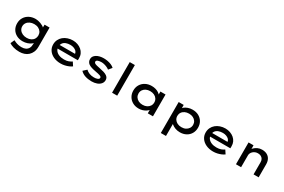

<svg xmlns="http://www.w3.org/2000/svg" viewBox="149 -2264 5950 4018"><g transform="rotate(30 3123.5 -255.0)"><path d="M434 230Q351 230 287 211Q223 192 184 165L226 70Q249 82 278.5 94.5Q308 107 345 115Q382 123 426 123Q482 123 522 103Q562 83 584 43.5Q606 4 606 -53V-124L624 -117Q619 -88 583.5 -59.5Q548 -31 494.5 -13Q441 5 382 5Q298 5 233.5 -29.5Q169 -64 133 -125Q97 -186 97 -265Q97 -345 134.5 -406.5Q172 -468 238.5 -503Q305 -538 391 -538Q416 -538 448 -532Q480 -526 512 -514Q544 -502 571 -486.5Q598 -471 615 -452.5Q632 -434 633 -413L607 -405L609 -527H730V-62Q730 11 706.5 65.5Q683 120 642.5 157Q602 194 548 212Q494 230 434 230ZM420 -100Q477 -100 520 -121Q563 -142 586.5 -179.5Q610 -217 610 -264Q610 -313 586.5 -350Q563 -387 520 -408.5Q477 -430 420 -430Q362 -430 317 -408.5Q272 -387 246.5 -349.5Q221 -312 221 -264Q221 -218 246.5 -180.5Q272 -143 317 -121.5Q362 -100 420 -100Z M1303 10Q1206 10 1130.5 -25Q1055 -60 1013 -121Q971 -182 971 -259Q971 -324 996 -375Q1021 -426 1064.5 -462.5Q1108 -499 1167 -519Q1226 -539 1291 -539Q1353 -539 1407 -519.5Q1461 -500 1501.5 -465.5Q1542 -431 1564 -383.5Q1586 -336 1585 -279L1584 -230H1067L1044 -317H1481L1465 -303V-325Q1460 -357 1435 -380.5Q1410 -404 1372.5 -417.5Q1335 -431 1291 -431Q1233 -431 1187.5 -414Q1142 -397 1116 -361Q1090 -325 1090 -268Q1090 -218 1119.5 -179.5Q1149 -141 1201 -120Q1253 -99 1323 -99Q1387 -99 1431 -116Q1475 -133 1506 -155L1562 -69Q1531 -46 1489.5 -28.5Q1448 -11 1400.5 -0.5Q1353 10 1303 10Z M2051 10Q1965 10 1894 -13.5Q1823 -37 1777 -87L1857 -160Q1894 -124 1943 -105.5Q1992 -87 2051 -87Q2073 -87 2094.5 -89.5Q2116 -92 2134.5 -99.5Q2153 -107 2164 -118Q2175 -129 2175 -145Q2175 -172 2137 -186Q2116 -193 2087 -200Q2058 -207 2023 -213Q1963 -224 1917 -238.5Q1871 -253 1841 -276Q1818 -294 1805 -320.5Q1792 -347 1792 -381Q1792 -418 1811 -446.5Q1830 -475 1864 -496Q1898 -517 1943 -527.5Q1988 -538 2039 -538Q2084 -538 2131.5 -529Q2179 -520 2221.5 -502Q2264 -484 2294 -455L2229 -376Q2205 -395 2172 -410Q2139 -425 2103.5 -434Q2068 -443 2036 -443Q2014 -443 1992.5 -440Q1971 -437 1952.5 -430.5Q1934 -424 1924 -413.5Q1914 -403 1914 -387Q1914 -377 1919.5 -367.5Q1925 -358 1936 -351Q1955 -340 1988.5 -331.5Q2022 -323 2064 -315Q2123 -304 2170 -289.5Q2217 -275 2248 -253Q2272 -236 2284.5 -213Q2297 -190 2297 -159Q2297 -107 2264.5 -69Q2232 -31 2177 -10.5Q2122 10 2051 10Z M2544 0V-740H2668V0Z M3190 10Q3106 10 3042 -25.5Q2978 -61 2942 -123Q2906 -185 2906 -264Q2906 -344 2943.5 -406Q2981 -468 3046.5 -503Q3112 -538 3196 -538Q3247 -538 3290.5 -525.5Q3334 -513 3366 -491.5Q3398 -470 3417.5 -445Q3437 -420 3440 -394L3408 -395V-527H3532V0H3407V-139L3434 -134Q3431 -110 3410 -84.5Q3389 -59 3356 -38Q3323 -17 3280.5 -3.5Q3238 10 3190 10ZM3222 -99Q3278 -99 3321 -120.5Q3364 -142 3388 -179.5Q3412 -217 3412 -264Q3412 -312 3388 -349Q3364 -386 3321 -407Q3278 -428 3222 -428Q3165 -428 3122 -407Q3079 -386 3055 -349Q3031 -312 3031 -264Q3031 -217 3055 -179.5Q3079 -142 3122 -120.5Q3165 -99 3222 -99Z M3849 220V-528H3970L3972 -407L3951 -416Q3959 -445 3992 -472.5Q4025 -500 4075.5 -518Q4126 -536 4184 -536Q4269 -536 4333 -501.5Q4397 -467 4433 -406Q4469 -345 4469 -264Q4469 -184 4433 -122.5Q4397 -61 4332.5 -26Q4268 9 4185 9Q4123 9 4071.5 -10.5Q4020 -30 3985.5 -59Q3951 -88 3944 -117L3974 -131V220ZM4160 -100Q4217 -100 4259 -121.5Q4301 -143 4325.5 -180Q4350 -217 4350 -264Q4350 -311 4326 -348Q4302 -385 4259.5 -406Q4217 -427 4160 -427Q4104 -427 4060.5 -406Q4017 -385 3993 -348Q3969 -311 3969 -264Q3969 -217 3993 -180Q4017 -143 4060.5 -121.5Q4104 -100 4160 -100Z M4988 10Q4891 10 4815.5 -25Q4740 -60 4698 -121Q4656 -182 4656 -259Q4656 -324 4681 -375Q4706 -426 4749.5 -462.5Q4793 -499 4852 -519Q4911 -539 4976 -539Q5038 -539 5092 -519.5Q5146 -500 5186.5 -465.5Q5227 -431 5249 -383.5Q5271 -336 5270 -279L5269 -230H4752L4729 -317H5166L5150 -303V-325Q5145 -357 5120 -380.5Q5095 -404 5057.5 -417.5Q5020 -431 4976 -431Q4918 -431 4872.5 -414Q4827 -397 4801 -361Q4775 -325 4775 -268Q4775 -218 4804.5 -179.5Q4834 -141 4886 -120Q4938 -99 5008 -99Q5072 -99 5116 -116Q5160 -133 5191 -155L5247 -69Q5216 -46 5174.5 -28.5Q5133 -11 5085.5 -0.5Q5038 10 4988 10Z M5538 0V-527H5658L5660 -393L5626 -386Q5642 -425 5676 -459Q5710 -493 5757 -515.5Q5804 -538 5861 -538Q5935 -538 5985 -510Q6035 -482 6060.5 -431.5Q6086 -381 6086 -315V0H5963V-296Q5963 -338 5945 -368Q5927 -398 5896 -413.5Q5865 -429 5823 -429Q5788 -429 5758 -416.5Q5728 -404 5706.5 -383.5Q5685 -363 5673.5 -338.5Q5662 -314 5662 -290V0H5600Q5573 0 5557.5 0Q5542 0 5538 0Z"/></g></svg>

Font: Lexend Mega Medium
Style: Regular
Weight: 500
Version: Version 1.007